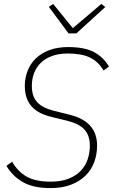

<svg xmlns="http://www.w3.org/2000/svg" viewBox="-20 -951 586 983"><path d="M238 12Q151 12 97.5 -18.5Q44 -49 13 -102L42 -123Q71 -73 116 -47Q161 -21 240 -21Q293 -21 331 -36Q369 -51 393 -76Q417 -101 428.5 -134.5Q440 -168 440 -205Q440 -257 412.5 -287.5Q385 -318 323 -333L241 -353Q172 -370 139.5 -409Q107 -448 107 -511Q107 -551 121 -587.5Q135 -624 162.5 -651Q190 -678 231.5 -694Q273 -710 329 -710Q414 -710 462 -684Q510 -658 538 -610L510 -590Q483 -636 440.5 -656.5Q398 -677 327 -677Q280 -677 245.5 -664Q211 -651 188.5 -629Q166 -607 154.5 -576.5Q143 -546 143 -512Q143 -459 169.5 -429Q196 -399 255 -384L335 -364Q477 -330 477 -206Q477 -161 462.5 -121.5Q448 -82 418.5 -52.5Q389 -23 344 -5.5Q299 12 238 12ZM331 -780 230 -916 252 -931 353 -807 499 -931 519 -915 371 -780Z"/></svg>

Font: IBM Plex Sans ExtLt
Style: Italic
Weight: 200
Italic angle: -11°
Designer: Mike Abbink, Paul van der Laan, Pieter van Rosmalen
Foundry: Bold Monday
Version: Version 3.005